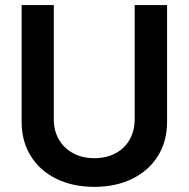

<svg xmlns="http://www.w3.org/2000/svg" viewBox="-20 -727 745 758"><path d="M639.6 -707V-245.1Q639.6 -169.9 603.8 -111.8Q567.9 -53.7 502.7 -21.5Q437.5 10.7 352.5 10.7Q267.1 10.7 201.9 -21.5Q136.7 -53.7 101.1 -111.8Q65.4 -169.9 65.4 -245.1V-707H192.4V-255.9Q192.4 -211.4 212.2 -176.8Q231.9 -142.1 268.3 -122.3Q304.7 -102.5 352.5 -102.5Q400.4 -102.5 436.5 -122.1Q472.7 -141.6 492.2 -176.5Q511.7 -211.4 511.7 -255.9V-707Z"/></svg>

Font: Pretendard Std SemiBold
Style: Regular
Weight: 600
Designer: Base glyphs from Inter by Rasmus Andersson; Hangeul glyphs from Noto Sans CJK(Source Han Sans) by Jang Soo-young and Kan
Foundry: Kil Hyung-jin
Version: Version 1.309